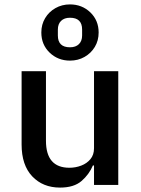

<svg xmlns="http://www.w3.org/2000/svg" viewBox="-20 -839 640 871"><path d="M406.5 0V-88.5H401.5Q384.5 -48 350 -18Q315.5 12 252.5 12Q174.5 12 126.2 -39Q78 -90 78 -183.5V-516H188.5V-200.5Q188.5 -78 295 -78Q323 -78 348.5 -87.8Q374 -97.5 390.2 -117Q406.5 -136.5 406.5 -166.5V-516H516.5V0ZM297.5 -564Q243 -564 205.2 -600.2Q167.5 -636.5 167.5 -691.5Q167.5 -728 184.8 -756.8Q202 -785.5 231.5 -802.2Q261 -819 297.5 -819Q352 -819 389.8 -782.8Q427.5 -746.5 427.5 -691.5Q427.5 -655 410.2 -626.2Q393 -597.5 363.5 -580.8Q334 -564 297.5 -564ZM297.5 -624.5Q323.5 -624.5 338 -638.8Q352.5 -653 352.5 -678V-705Q352.5 -758.5 297.5 -758.5Q271.5 -758.5 257 -744.2Q242.5 -730 242.5 -705V-678Q242.5 -624.5 297.5 -624.5Z"/></svg>

Font: Lilex Medium
Style: Regular
Weight: 500
Designer: Mike Abbink, Paul van der Laan, Pieter van Rosmalen, Mikhael Khrustik
Foundry: Mikhael Khrustik
Version: Version 1.100